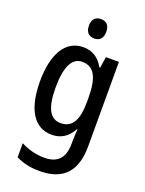

<svg xmlns="http://www.w3.org/2000/svg" viewBox="-178 -829 874 1154"><g transform="rotate(20 258.5 -252.5)"><path d="M262 -745C227 -745 206 -725 206 -683C206 -642 228 -621 262 -621C296 -621 317 -642 317 -683C317 -724 297 -745 262 -745ZM220 -550C110 -550 44 -449 44 -268C44 -89 108 10 218 10C278 10 320 -17 351 -73H355C353 -48 351 -16 351 5V20C351 114 306 155 225 155C172 155 123 142 74 117V207C118 229 166 240 226 240C381 240 450 155 450 0V-540H367L356 -469H351C319 -525 277 -550 220 -550ZM243 -465C319 -465 352 -406 352 -272V-247C352 -130 318 -74 246 -74C178 -74 145 -135 145 -266C145 -396 178 -465 243 -465Z"/></g></svg>

Font: Noto Sans Thai Looped Condensed Medium
Style: Regular
Weight: 500
Width: 3
Designer: Sasikarn Vongin, Ben Mitchell
Foundry: The Fontpad Ltd
Version: Version 1.001